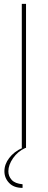

<svg xmlns="http://www.w3.org/2000/svg" viewBox="-20 -752 243 976"><path d="M112.3 -732.4H90.8V0H93.3Q51.3 19 26.9 51Q2.4 83 2.4 118.7Q2.4 152.8 26.4 178Q50.3 203.1 94.7 203.1V184.6Q56.6 181.2 39.6 162.6Q22.5 144 22.5 118.7Q22.5 86.4 46.4 52Q70.3 17.6 108.9 0H112.3Z"/></svg>

Font: Kumbh Sans Thin
Style: Regular
Weight: 250
Version: Version 1.004